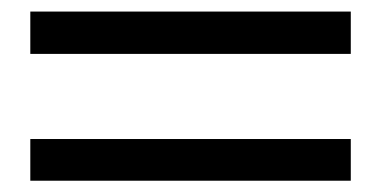

<svg xmlns="http://www.w3.org/2000/svg" viewBox="-20 -451 669 337"><path d="M595.7 -356.4H33.2V-430.7H595.7ZM595.7 -133.8H33.2V-207H595.7Z"/></svg>

Font: BabelStone Tibetan Slim
Style: Regular
Weight: 400
Designer: Christopher J. Fynn
Foundry: BabelStone
Version: Version 10.011 October 1, 2023